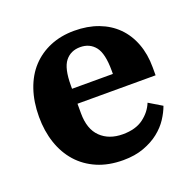

<svg xmlns="http://www.w3.org/2000/svg" viewBox="-102 -642 771 760"><g transform="rotate(-20 283.0 -262.0)"><path d="M294 12Q232 12 184.5 -8.5Q137 -29 104.5 -65.5Q72 -102 55 -152.5Q38 -203 38 -263Q38 -326 55.5 -377Q73 -428 105.5 -463Q138 -498 183.5 -517Q229 -536 285 -536Q341 -536 386 -519Q431 -502 462.5 -470.5Q494 -439 511 -394Q528 -349 528 -294V-260H199V-220Q199 -153 234 -119Q269 -85 327 -85Q381 -85 414 -109.5Q447 -134 461 -169L516 -136Q507 -111 490 -85Q473 -59 446 -37.5Q419 -16 381 -2Q343 12 294 12ZM199 -323H371V-337Q371 -409 348 -438Q325 -467 285 -467Q245 -467 222 -438Q199 -409 199 -337Z"/></g></svg>

Font: IBM Plex Serif
Style: Bold
Weight: 700
Designer: Mike Abbink, Paul van der Laan, Pieter van Rosmalen
Foundry: Bold Monday
Version: Version 2.008